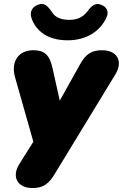

<svg xmlns="http://www.w3.org/2000/svg" viewBox="-20 -757 619 967"><path d="M144 190C198 190 226 169 257 117C260 111 264 106 267 100L277 84L562 -384C600 -447 572 -504 494 -504C440 -504 411 -484 382 -431L281 -250L245 -412C230 -481 204 -504 148 -504C74 -504 33 -448 56 -367L148 -43L93 44L86 56L77 70C38 132 66 190 144 190ZM321 -554C416 -554 484 -600 516 -668C531 -700 516 -724 487 -734C457 -744 441 -727 417 -696C397 -671 369 -657 330 -657C287 -657 260 -669 243 -694C220 -728 204 -744 174 -734C144 -724 126 -699 140 -662C162 -603 217 -554 321 -554Z"/></svg>

Font: SN Pro Black
Style: Italic
Weight: 900
Italic angle: -9°
Designer: Tobias Whetton
Foundry: Supernotes
Version: Version 1.001;Glyphs 3.2 (3249)